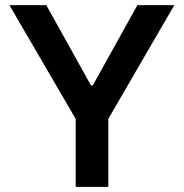

<svg xmlns="http://www.w3.org/2000/svg" viewBox="-20 -727 715 747"><path d="M160.2 -707 334 -394.5H340.8L514.6 -707H658.2L401.4 -264.6V0H274.4V-264.6L16.6 -707Z"/></svg>

Font: WEMIX Pretendard SemiBold
Style: Regular
Weight: 600
Designer: Base glyphs from Inter by Rasmus Andersson; Hangeul glyphs from Noto Sans CJK(Source Han Sans) by Jang Soo-young and Kan
Foundry: Kil Hyung-jin
Version: Version 1.000